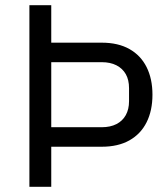

<svg xmlns="http://www.w3.org/2000/svg" viewBox="-20 -718 646 738"><path d="M177 0H93V-698H177V-554H371Q434 -554 477.5 -529.5Q521 -505 543.5 -460Q566 -415 566 -354Q566 -293 543.5 -248Q521 -203 477.5 -178.5Q434 -154 371 -154H177ZM177 -479V-229H371Q404 -229 427.5 -241Q451 -253 463.5 -275.5Q476 -298 476 -329V-379Q476 -411 463.5 -433Q451 -455 427.5 -467Q404 -479 371 -479Z"/></svg>

Font: IBM Plex Sans
Style: Regular
Weight: 400
Designer: Mike Abbink, Paul van der Laan, Pieter van Rosmalen
Foundry: Bold Monday
Version: Version 3.201